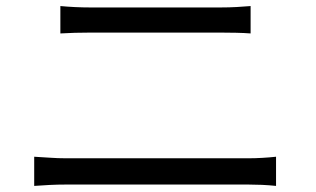

<svg xmlns="http://www.w3.org/2000/svg" viewBox="-20 -671 1040 631"><path d="M178.4 -651.1Q201.9 -648.9 227.1 -647.7Q252.4 -646.5 276.5 -646.5Q292.6 -646.5 326.6 -646.5Q360.6 -646.5 404.4 -646.5Q448.3 -646.5 495.4 -646.5Q542.6 -646.5 585.6 -646.5Q628.6 -646.5 660.5 -646.5Q692.3 -646.5 705.1 -646.5Q732.2 -646.5 757.8 -647.9Q783.4 -649.3 803.6 -651.1V-561.1Q783.4 -562.7 756.5 -563.3Q729.7 -563.9 705.1 -563.9Q692.9 -563.9 660.3 -563.9Q627.7 -563.9 583.3 -563.9Q539 -563.9 490.7 -563.9Q442.4 -563.9 398.4 -563.9Q354.3 -563.9 321.9 -563.9Q289.5 -563.9 276.9 -563.9Q251.2 -563.9 226.2 -563.2Q201.1 -562.5 178.4 -561.1ZM92.4 -155.9Q118.3 -154.5 144 -152.7Q169.7 -150.8 197 -150.8Q209.2 -150.8 244.7 -150.8Q280.3 -150.8 330.7 -150.8Q381.2 -150.8 439.1 -150.8Q497 -150.8 554.6 -150.8Q612.3 -150.8 662.5 -150.8Q712.6 -150.8 748.3 -150.8Q783.9 -150.8 796.1 -150.8Q818.8 -150.8 842 -152.2Q865.3 -153.5 887.2 -155.9V-60Q864.9 -62.4 840.5 -63.5Q816 -64.5 796.1 -64.5Q783.9 -64.5 748.3 -64.5Q712.6 -64.5 662.5 -64.5Q612.3 -64.5 554.6 -64.5Q497 -64.5 439.1 -64.5Q381.2 -64.5 330.7 -64.5Q280.3 -64.5 244.7 -64.5Q209.2 -64.5 197 -64.5Q169.7 -64.5 143.6 -63.2Q117.5 -61.8 92.4 -60Z"/></svg>

Font: Noto Sans KR Thin
Style: Regular
Weight: 100
Designer: Ryoko NISHIZUKA 西塚涼子 (kana, bopomofo & ideographs); Paul D. Hunt (Latin, Greek & Cyrillic); Sandoll Communications 산돌커뮤니
Foundry: Adobe
Version: Version 2.004-H2;hotconv 1.0.118;makeotfexe 2.5.65603